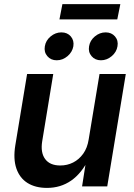

<svg xmlns="http://www.w3.org/2000/svg" viewBox="-20 -897 646 924"><path d="M206.1 7.3Q150.4 7.3 112.5 -16.4Q74.7 -40 58.8 -86.2Q43 -132.3 53.7 -197.8L110.4 -541H236.3L183.1 -217.3Q174.3 -162.6 197.3 -131.6Q220.2 -100.6 270 -100.6Q303.7 -100.6 332 -115Q360.4 -129.4 380.4 -157.2Q400.4 -185.1 406.7 -225.6L459 -541H585.4L496.1 0H375L396 -134.3H408.2Q373.5 -63.5 322.8 -28.1Q272 7.3 206.1 7.3ZM465.8 -606.9Q437.5 -606.9 420.7 -626.7Q403.8 -646.5 408.7 -674.3Q413.1 -702.1 436.5 -721.7Q460 -741.2 488.3 -741.2Q516.6 -741.2 533.4 -721.7Q550.3 -702.1 545.4 -674.3Q541 -646.5 517.6 -626.7Q494.1 -606.9 465.8 -606.9ZM252.9 -606.9Q224.6 -606.9 207.8 -626.7Q190.9 -646.5 195.8 -674.3Q200.2 -702.1 223.6 -721.7Q247.1 -741.2 275.4 -741.2Q304.2 -741.2 320.8 -721.7Q337.4 -702.1 333 -674.3Q328.1 -646.5 304.9 -626.7Q281.7 -606.9 252.9 -606.9ZM559.1 -877 544.4 -803.7H266.1L280.3 -877Z"/></svg>

Font: Inter 17pt SemiBold
Style: Italic
Weight: 600
Italic angle: -9.3988°
Version: Version 4.001;git-66647c0bb